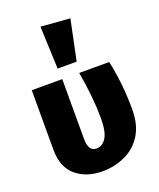

<svg xmlns="http://www.w3.org/2000/svg" viewBox="-156 -940 873 1053"><g transform="rotate(-20 280.5 -413.0)"><path d="M259 18Q166 18 105.5 -32.5Q45 -83 45 -186V-533H223V-186Q223 -111 269 -111Q306 -111 327.5 -146.5Q349 -182 349 -260Q349 -378 322 -533H497Q527 -396 527 -246Q527 -155 489.5 -96.5Q452 -38 390.5 -10Q329 18 259 18ZM330 -596H219L209 -844L379 -831Z"/></g></svg>

Font: Trujillo ExtraBold
Style: Regular
Weight: 800
Designer: Fira Sans original fonts by bBox Type GmbH, Carrois Corporate GbR, & Edenspiekermann AG / Changes by Cristiano Sobral
Foundry: Fira Sans original fonts by bBox Type GmbH, Carrois Corporate GbR, & Edenspiekermann AG / Changes by Cristiano Sobral
Version: Version 4.301;July 28, 2020;FontCreator 13.0.0.2655 64-bit